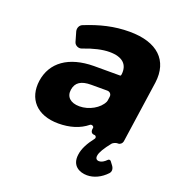

<svg xmlns="http://www.w3.org/2000/svg" viewBox="-136 -653 876 963"><g transform="rotate(20 302.5 -172.0)"><path d="M392 -547C310 -547 237 -529 158 -497C142 -491 135 -473 139 -457L154 -405C159 -388 180 -379 196 -386C247 -406 295 -417 332 -417C402 -417 433 -386 427 -333L426 -329C426 -326 424 -324 421 -324H282C148 -323 65 -263 50 -161C36 -62 96 8 212 8C273 8 325 -8 364 -40C371 -46 385 -40 384 -31C380 -15 384 0 402 0C411 0 416 11 410 18C383 53 364 87 360 120C351 182 396 203 436 203C472 203 509 186 539 154C549 143 548 128 539 115L524 95C520 90 512 90 508 95C495 108 482 116 469 116C456 116 448 108 451 92C453 75 470 47 498 12C503 6 517 0 524 0H529C540 0 550 -9 552 -20L600 -352C616 -474 541 -547 392 -547ZM409 -206 406 -185C406 -185 404 -179 404 -178C386 -139 333 -109 282 -109C234 -109 208 -134 214 -173C220 -213 248 -231 301 -231H387C401 -231 411 -220 409 -206Z"/></g></svg>

Font: Trueno
Style: RoundBdIt
Weight: 700
Designer: Julieta Ulanovsky, Jasper
Foundry: Julieta Ulanovsky, Cannot Into Space Fonts
Version: Version 3.001